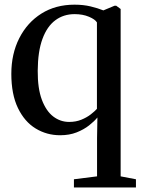

<svg xmlns="http://www.w3.org/2000/svg" viewBox="-20 -568 602 822"><path d="M296.5 234.5V199.5L395.5 187V23L397 -65Q384 -49 361.5 -31.2Q339 -13.5 308 -1.2Q277 11 237.5 11Q180 11 132.5 -18Q85 -47 56.8 -105.5Q28.5 -164 28.5 -252Q28.5 -337.5 62.5 -404.5Q96.5 -471.5 157.2 -509.8Q218 -548 299 -548Q337 -548 368 -540.5Q399 -533 422.5 -523.5L470.5 -543.5H477.5L496.5 -529.5V187L562 199.5V234.5ZM276 -46Q305 -46 328.2 -55.5Q351.5 -65 368.5 -78.2Q385.5 -91.5 395 -102V-472Q387.5 -485 361 -496.2Q334.5 -507.5 299.5 -507.5Q252 -507.5 216.8 -481.2Q181.5 -455 161.8 -401.5Q142 -348 141.5 -265.5Q141 -189.5 159.2 -141Q177.5 -92.5 208 -69.2Q238.5 -46 276 -46Z"/></svg>

Font: Merriweather 72pt
Style: Regular
Weight: 400
Version: Version 2.100